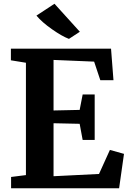

<svg xmlns="http://www.w3.org/2000/svg" viewBox="-20 -1002 695 1022"><path d="M118 -668 38 -681V-743H571L584 -575H514L481 -674L265 -683V-414L404 -417L420 -499H484V-257H420L404 -343L265 -346V-64L507 -76L565 -204L640 -183L614 0H39V-60L118 -70ZM174 -919 270 -982 405 -833 347 -795Q310 -809 256.5 -846.5Q203 -884 174 -919Z"/></svg>

Font: Koeln Type Serif
Style: Bold
Weight: 700
Designer: Eben Sorkin
Foundry: Eben Sorkin
Version: Version 2.002